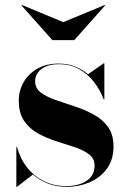

<svg xmlns="http://www.w3.org/2000/svg" viewBox="-20 -716 492 746"><path d="M43.5 10V-145H46Q58.5 -99 85.8 -64.8Q113 -30.5 151.8 -11.8Q190.5 7 237.5 7Q269.5 7 294.5 -2.2Q319.5 -11.5 333.5 -29Q347.5 -46.5 347.5 -72Q347.5 -100 326.2 -116.2Q305 -132.5 271.5 -143.8Q238 -155 200.2 -166.8Q162.5 -178.5 129 -196.8Q95.5 -215 74.2 -245.5Q53 -276 53 -325Q53 -364.5 72 -397.2Q91 -430 125.8 -449.5Q160.5 -469 208 -469Q243.5 -469 272 -457.5Q300.5 -446 322 -427.5L383 -470H385.5V-330H383Q369.5 -365.5 346 -396.5Q322.5 -427.5 288.2 -447Q254 -466.5 208.5 -466.5Q179.5 -466.5 159 -458Q138.5 -449.5 127.5 -434.5Q116.5 -419.5 116.5 -400.5Q116.5 -373 138.5 -356.5Q160.5 -340 195.2 -327.8Q230 -315.5 268.8 -303Q307.5 -290.5 342.2 -272Q377 -253.5 399 -223.8Q421 -194 421 -147Q421 -95 395 -60Q369 -25 327.5 -7.5Q286 10 240 10Q200.5 10 167.2 -2.5Q134 -15 108 -38L46 10ZM183.5 -560 63.5 -695 65.5 -696.5 226 -630 386.5 -696.5 388.5 -695 268.5 -560Z"/></svg>

Font: Bodoni Moda 72pt
Style: Bold
Weight: 700
Designer: Owen Earl
Foundry: indestructible type
Version: Version 2.004